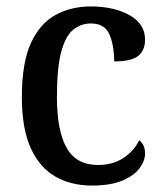

<svg xmlns="http://www.w3.org/2000/svg" viewBox="-20 -567 507 597"><path d="M266 10Q202 10 153 -17.5Q104 -45 76 -105.5Q48 -166 48 -265Q48 -373 76.5 -434Q105 -495 153.5 -521Q202 -547 262 -547Q334 -547 382.5 -520Q431 -493 431 -444Q431 -410 409.5 -393Q388 -376 335 -376Q335 -425 320.5 -459.5Q306 -494 263 -494Q231 -494 207 -474Q183 -454 170 -404.5Q157 -355 157 -266Q157 -161 187 -107.5Q217 -54 285 -54Q331 -54 364 -76Q397 -98 413 -131Q431 -117 431 -90Q431 -67 414 -44Q397 -21 360.5 -5.5Q324 10 266 10Z"/></svg>

Font: Noto Serif Khmer SemiCondensed Medium
Style: Regular
Weight: 500
Width: 4
Designer: Danh Hong and the Monotype Design Team
Foundry: Monotype Imaging Inc.
Version: Version 2.004; ttfautohint (v1.8.4.7-5d5b)